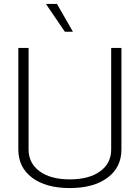

<svg xmlns="http://www.w3.org/2000/svg" viewBox="-20 -943 708 974"><path d="M73 -185V-700H125V-185Q125 -115 181 -74Q237 -33 334 -33Q431 -33 487.5 -73.5Q544 -114 544 -185V-700H596V-185Q596 -94 525.5 -41.5Q455 11 334 11Q213 11 143 -41.5Q73 -94 73 -185ZM213 -923H269L350 -782H309Z"/></svg>

Font: KoHo Light
Style: Regular
Weight: 300
Version: Version 1.000; ttfautohint (v1.6)